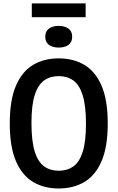

<svg xmlns="http://www.w3.org/2000/svg" viewBox="-20 -1090 686 1120"><path d="M322.5 9.5Q237 9.5 173 -28.5Q109 -66.5 73 -150Q37 -233.5 37 -370Q37 -506.5 73 -590Q109 -673.5 173 -711.5Q237 -749.5 322.5 -749.5Q408 -749.5 472.2 -711.5Q536.5 -673.5 572.5 -590Q608.5 -506.5 608.5 -370Q608.5 -233.5 572.5 -150Q536.5 -66.5 472.2 -28.5Q408 9.5 322.5 9.5ZM322.5 -94Q372 -94 407.5 -119Q443 -144 462.2 -203.8Q481.5 -263.5 481.5 -367Q481.5 -473.5 462.2 -534.5Q443 -595.5 407.5 -620.8Q372 -646 322.5 -646Q273.5 -646 237.8 -621Q202 -596 182.8 -536.2Q163.5 -476.5 163.5 -373Q163.5 -266.5 182.8 -205.5Q202 -144.5 237.8 -119.2Q273.5 -94 322.5 -94ZM322.5 -812.5Q286.5 -812.5 265.2 -828.5Q244 -844.5 244 -875.5Q244 -907 265.2 -923Q286.5 -939 322.5 -939Q358.5 -939 379.8 -923Q401 -907 401 -875.5Q401 -844.5 379.8 -828.5Q358.5 -812.5 322.5 -812.5ZM165.5 -989.5V-1070H479.5V-989.5Z"/></svg>

Font: Encode Sans SC Condensed SemiBold
Style: Regular
Weight: 600
Width: 3
Designer: Multiple Designers
Foundry: Impallari Type
Version: Version 3.002